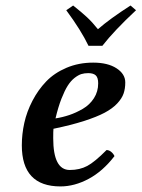

<svg xmlns="http://www.w3.org/2000/svg" viewBox="-20 -666 513 696"><path d="M335.9 -363.8Q335.9 -384.8 327.1 -392.8Q318.4 -400.9 299.8 -400.9Q286.1 -400.9 274.9 -397.5Q263.7 -394 250.2 -383.5Q236.8 -373 225.6 -355.5Q214.4 -337.9 202.6 -307.9Q190.9 -277.8 181.2 -236.8Q206.5 -240.7 231.2 -249Q255.9 -257.3 280.5 -271.7Q305.2 -286.1 320.6 -310.1Q335.9 -334 335.9 -363.8ZM173.8 -199.2Q172.9 -191.4 172.9 -165Q172.9 -49.8 232.9 -49.8Q269 -49.8 296.4 -64.5Q323.7 -79.1 366.2 -122.1Q375 -122.1 383.1 -115.5Q391.1 -108.9 395 -100.1Q352.5 -44.9 301.3 -17.6Q250 9.8 199.2 9.8Q59.1 9.8 59.1 -139.2Q59.1 -179.7 68.1 -220.5Q77.1 -261.2 97.7 -300.8Q118.2 -340.3 147.5 -370.8Q176.8 -401.4 220.9 -420.2Q265.1 -439 317.9 -439Q370.6 -439 402.3 -418.5Q434.1 -397.9 434.1 -367.2Q434.1 -344.7 428 -326.9Q421.9 -309.1 404.8 -290.8Q387.7 -272.5 359.1 -257.3Q330.6 -242.2 284.2 -227.3Q237.8 -212.4 173.8 -199.2ZM351.1 -500H300.8Q273.9 -556.2 220.2 -628.9L245.1 -646Q275.4 -622.1 294.9 -604Q314.5 -585.9 335 -560.1Q377.9 -597.7 453.1 -646L473.1 -628.9Q393.1 -554.2 351.1 -500Z"/></svg>

Font: Common Serif SemiBold
Style: Italic
Weight: 600
Italic angle: -12°
Designer: Philipp H. Poll, Khaled Hosny
Foundry: Stefan Peev, Context Ltd.
Version: Version 1.026